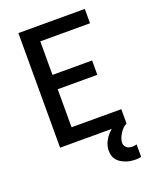

<svg xmlns="http://www.w3.org/2000/svg" viewBox="-171 -834 943 1157"><g transform="rotate(-20 300.0 -256.0)"><path d="M91 0V-735H517V-643H198V-428H452V-336H198V-92H517V0ZM495 223Q479 223 463 220.5Q447 218 432 212.5Q417 207 403 198.5Q389 190 379 178Q369 166 364.5 150Q360 134 360 118Q360 88 374 60Q388 32 410 11Q432 -10 459.5 -24.5Q487 -39 517 -46V0Q503 7 492 18Q481 29 472.5 42.5Q464 56 458 71Q452 86 452 101Q452 111 456.5 119.5Q461 128 468.5 133.5Q476 139 485.5 141Q495 143 504 143Q511 143 518 142Q525 141 531 139V219Q522 221 513 222Q504 223 495 223Z"/></g></svg>

Font: Iosevka Semibold Extended
Style: Regular
Weight: 600
Width: 7
Monospace: yes
Designer: Belleve Invis
Foundry: Belleve Invis
Version: Version 32.5.0; ttfautohint (v1.8.4)